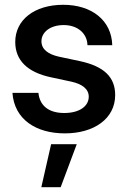

<svg xmlns="http://www.w3.org/2000/svg" viewBox="-20 -547 535 805"><path d="M252 12.2C374 12.2 462.9 -49.3 462.9 -148.4C462.9 -223.1 417 -268.6 315.9 -290.5L226.1 -309.6C181.2 -319.8 153.8 -340.3 153.8 -374C153.8 -411.6 189.9 -441.9 247.1 -441.9C306.6 -441.9 345.7 -405.8 346.7 -357.4H450.7C447.8 -461.9 364.3 -526.9 245.1 -526.9C124 -526.9 43.9 -463.4 43.9 -371.1C43.9 -293.9 95.2 -244.1 192.9 -223.1L279.3 -204.6C323.2 -194.8 352.1 -174.8 352.1 -141.6C352.1 -101.6 313 -73.2 249.5 -73.2C184.6 -73.2 146.5 -103.5 141.1 -157.7H32.2C40 -46.4 130.9 12.2 252 12.2ZM153.3 237.8H234.4L301.8 57.6H194.3Z"/></svg>

Font: Raveo Display Display Medium
Style: Regular
Weight: 500
Designer: Jakub Foglar, Rasmus Andersson (Inter)
Foundry: Jakubfoglar.com
Version: Version 1.100;Glyphs 3.2.3 (3260)